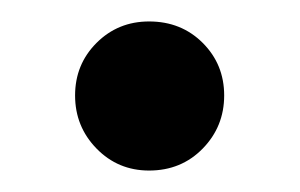

<svg xmlns="http://www.w3.org/2000/svg" viewBox="-20 -400 280 179"><path d="M189 -311Q189 -282 169 -261.5Q149 -241 119 -241Q90 -241 70 -261.5Q50 -282 50 -311Q50 -340 70 -360Q90 -380 119 -380Q149 -380 169 -360Q189 -340 189 -311Z"/></svg>

Font: Statis Sans
Style: Regular
Weight: 400
Designer: bBox Type GmbH
Foundry: bBox Type GmbH
Version: Version 1.000